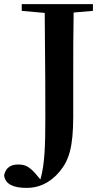

<svg xmlns="http://www.w3.org/2000/svg" viewBox="-59 -761 507 936"><path d="M47 -708 159 -698C162 -408 162 -291 162 -189C162 -51 159 41 138 114L111 82C79 48 61 41 29 41C-5 41 -31 55 -39 94C-33 138 7 155 72 155C126 155 183 134 232 75C277 21 298 -43 298 -194V-400C298 -501 298 -601 300 -700L394 -708V-741H47Z"/></svg>

Font: Noto Serif CJK HK
Style: Bold
Weight: 700
Designer: Ryoko NISHIZUKA 西塚涼子 (kana & ideographs); Frank Grießhammer (Latin, Greek & Cyrillic); Wenlong ZHANG 张文龙 (bopomofo); San
Foundry: Adobe
Version: Version 2.001;hotconv 1.1.0;makeotfexe 2.6.0